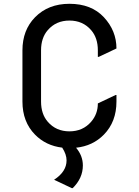

<svg xmlns="http://www.w3.org/2000/svg" viewBox="-20 -767 728 1007"><path d="M590.8 -268.6V-234.4Q590.8 -128.4 524.9 -61Q466.8 -1.5 378.9 7.8Q414.6 49.8 414.6 100.6Q414.6 167.5 361.3 219.7H356.4L263.7 175.8Q329.1 133.3 329.1 74.2Q329.1 42.5 306.2 7.3Q220.7 -2.9 163.6 -61Q97.7 -127.9 97.7 -234.4V-502.9Q97.7 -608.9 163.6 -676.3Q232.9 -747.1 344.2 -747.1Q459.5 -747.1 525.1 -676.3Q590.8 -605.5 590.8 -512.7L498 -468.8H493.2V-502.9Q493.2 -568.4 458 -608.9Q414.6 -659.2 344.2 -659.2Q273.9 -659.2 230.5 -608.9Q195.3 -568.4 195.3 -502.9V-234.4Q195.3 -168.9 230.5 -128.4Q273.9 -78.1 344.2 -78.1Q414.6 -78.1 458 -128.4Q493.2 -168.9 493.2 -224.6L585.9 -268.6Z"/></svg>

Font: Nova Round
Style: Book
Weight: 400
Version: Version 2.000